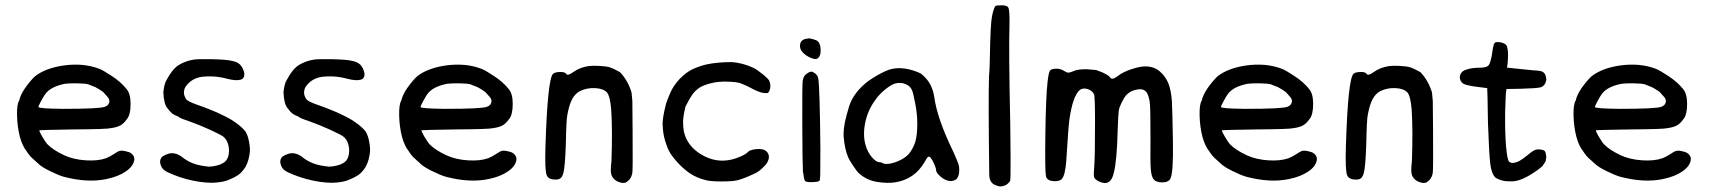

<svg xmlns="http://www.w3.org/2000/svg" viewBox="-20 -672 6320 710"><path d="M213.9 -429.7Q289.1 -440.4 348.6 -417Q361.3 -412.1 394 -390.6Q426.8 -369.1 447.3 -343.8Q462.9 -326.2 462.9 -288.1Q462.9 -247.1 449.2 -231.4Q437.5 -214.8 424.8 -208Q412.1 -201.2 390.6 -198.2Q377.9 -194.3 252.9 -193.4Q127 -191.4 126 -190.4Q124 -187.5 135.3 -168.5Q146.5 -149.4 154.3 -139.6Q175.8 -117.2 217.8 -97.7Q252 -82 296.9 -79.1Q341.8 -76.2 372.1 -86.9Q384.8 -91.8 401.4 -102.5Q415 -112.3 423.8 -114.3Q432.6 -116.2 450.2 -111.3Q463.9 -108.4 470.7 -99.6Q477.5 -91.8 476.6 -81.1Q473.6 -57.6 445.3 -38.1Q417 -18.6 373 -9.8Q303.7 4.9 214.8 -18.6Q195.3 -24.4 165.5 -39.1Q135.7 -53.7 124 -64.5Q114.3 -73.2 100.6 -85.9Q89.8 -94.7 78.1 -113.3Q63.5 -130.9 53.7 -165Q43.9 -203.1 43 -244.6Q42 -286.1 50.8 -299.8Q55.7 -321.3 72.3 -345.7Q94.7 -377 110.4 -390.6Q148.4 -419.9 213.9 -429.7ZM305.7 -360.4Q294.9 -363.3 265.6 -363.8Q236.3 -364.3 220.7 -362.3Q167 -351.6 147.5 -324.2Q141.6 -316.4 131.8 -298.3Q122.1 -280.3 122.1 -276.4Q122.1 -270.5 211.9 -269.5Q349.6 -269.5 368.2 -277.3Q380.9 -282.2 383.8 -293Q386.7 -303.7 377.9 -313.5Q372.1 -320.3 361.3 -332Q347.7 -341.8 333 -349.6Q314.5 -357.4 305.7 -360.4Z M694.3 -451.2Q708 -454.1 761.2 -453.1Q814.5 -452.1 835.9 -447.3Q857.4 -443.4 867.7 -433.1Q877.9 -422.9 882.8 -404.3Q886.7 -382.8 870.1 -377.4Q853.5 -372.1 819.3 -380.9Q772.5 -393.6 724.6 -387.7Q690.4 -381.8 670.9 -357.4Q661.1 -346.7 660.2 -332.5Q659.2 -318.4 668.9 -304.7Q674.8 -296.9 705.1 -286.1Q755.9 -268.6 794.4 -250.5Q833 -232.4 846.7 -221.7Q870.1 -206.1 884.8 -189.5Q893.6 -178.7 898.4 -159.2Q904.3 -135.7 904.3 -114.3Q901.4 -79.1 887.7 -54.7Q874 -33.2 859.4 -23.9Q844.7 -14.6 830.1 -8.8Q805.7 2.9 763.7 3.9Q719.7 3.9 666 -10.7Q644.5 -16.6 621.1 -25.9Q597.7 -35.2 589.8 -41Q578.1 -48.8 573.7 -63.5Q569.3 -78.1 576.2 -87.9Q579.1 -93.8 592.3 -99.6Q605.5 -105.5 615.2 -105.5Q637.7 -105.5 659.2 -86.9Q674.8 -75.2 695.3 -67.4Q715.8 -59.6 752 -55.7Q765.6 -55.7 782.7 -60.1Q799.8 -64.5 811 -73.2Q822.3 -82 825.7 -101.1Q829.1 -120.1 823.2 -139.6Q818.4 -156.2 806.6 -166Q798.8 -172.9 757.3 -191.9Q715.8 -210.9 673.8 -225.6Q643.6 -235.4 638.7 -241.2Q625 -246.1 617.2 -252Q609.4 -257.8 599.6 -271.5Q585.9 -286.1 584 -331.1Q587.9 -363.3 594.7 -374Q617.2 -417 641.1 -431.6Q665 -446.3 694.3 -451.2Z M1138.7 -451.2Q1152.3 -454.1 1205.6 -453.1Q1258.8 -452.1 1280.3 -447.3Q1301.8 -443.4 1312 -433.1Q1322.3 -422.9 1327.1 -404.3Q1331.1 -382.8 1314.5 -377.4Q1297.9 -372.1 1263.7 -380.9Q1216.8 -393.6 1168.9 -387.7Q1134.8 -381.8 1115.2 -357.4Q1105.5 -346.7 1104.5 -332.5Q1103.5 -318.4 1113.3 -304.7Q1119.1 -296.9 1149.4 -286.1Q1200.2 -268.6 1238.8 -250.5Q1277.3 -232.4 1291 -221.7Q1314.5 -206.1 1329.1 -189.5Q1337.9 -178.7 1342.8 -159.2Q1348.6 -135.7 1348.6 -114.3Q1345.7 -79.1 1332 -54.7Q1318.4 -33.2 1303.7 -23.9Q1289.1 -14.6 1274.4 -8.8Q1250 2.9 1208 3.9Q1164.1 3.9 1110.4 -10.7Q1088.9 -16.6 1065.4 -25.9Q1042 -35.2 1034.2 -41Q1022.5 -48.8 1018.1 -63.5Q1013.7 -78.1 1020.5 -87.9Q1023.4 -93.8 1036.6 -99.6Q1049.8 -105.5 1059.6 -105.5Q1082 -105.5 1103.5 -86.9Q1119.1 -75.2 1139.6 -67.4Q1160.2 -59.6 1196.3 -55.7Q1210 -55.7 1227.1 -60.1Q1244.1 -64.5 1255.4 -73.2Q1266.6 -82 1270 -101.1Q1273.4 -120.1 1267.6 -139.6Q1262.7 -156.2 1251 -166Q1243.2 -172.9 1201.7 -191.9Q1160.2 -210.9 1118.2 -225.6Q1087.9 -235.4 1083 -241.2Q1069.3 -246.1 1061.5 -252Q1053.7 -257.8 1043.9 -271.5Q1030.3 -286.1 1028.3 -331.1Q1032.2 -363.3 1039.1 -374Q1061.5 -417 1085.4 -431.6Q1109.4 -446.3 1138.7 -451.2Z M1627 -429.7Q1702.1 -440.4 1761.7 -417Q1774.4 -412.1 1807.1 -390.6Q1839.8 -369.1 1860.4 -343.8Q1876 -326.2 1876 -288.1Q1876 -247.1 1862.3 -231.4Q1850.6 -214.8 1837.9 -208Q1825.2 -201.2 1803.7 -198.2Q1791 -194.3 1666 -193.4Q1540 -191.4 1539.1 -190.4Q1537.1 -187.5 1548.3 -168.5Q1559.6 -149.4 1567.4 -139.6Q1588.9 -117.2 1630.9 -97.7Q1665 -82 1710 -79.1Q1754.9 -76.2 1785.2 -86.9Q1797.9 -91.8 1814.5 -102.5Q1828.1 -112.3 1836.9 -114.3Q1845.7 -116.2 1863.3 -111.3Q1877 -108.4 1883.8 -99.6Q1890.6 -91.8 1889.6 -81.1Q1886.7 -57.6 1858.4 -38.1Q1830.1 -18.6 1786.1 -9.8Q1716.8 4.9 1627.9 -18.6Q1608.4 -24.4 1578.6 -39.1Q1548.8 -53.7 1537.1 -64.5Q1527.3 -73.2 1513.7 -85.9Q1502.9 -94.7 1491.2 -113.3Q1476.6 -130.9 1466.8 -165Q1457 -203.1 1456.1 -244.6Q1455.1 -286.1 1463.9 -299.8Q1468.8 -321.3 1485.4 -345.7Q1507.8 -377 1523.4 -390.6Q1561.5 -419.9 1627 -429.7ZM1718.8 -360.4Q1708 -363.3 1678.7 -363.8Q1649.4 -364.3 1633.8 -362.3Q1580.1 -351.6 1560.5 -324.2Q1554.7 -316.4 1544.9 -298.3Q1535.2 -280.3 1535.2 -276.4Q1535.2 -270.5 1625 -269.5Q1762.7 -269.5 1781.2 -277.3Q1793.9 -282.2 1796.9 -293Q1799.8 -303.7 1791 -313.5Q1785.2 -320.3 1774.4 -332Q1760.7 -341.8 1746.1 -349.6Q1727.5 -357.4 1718.8 -360.4Z M2157.2 -427.7Q2172.9 -429.7 2198.2 -428.2Q2223.6 -426.8 2235.4 -422.9Q2248 -418.9 2272.5 -405.3Q2301.8 -375 2315.4 -330.1L2318.4 -298.8L2319.3 -188.5Q2320.3 -46.9 2318.4 -33.2Q2316.4 -19.5 2307.6 -7.8Q2296.9 2.9 2291 3.9Q2283.2 5.9 2271 2Q2258.8 -2 2252 -8.8Q2242.2 -17.6 2239.7 -30.8Q2237.3 -43.9 2241.2 -77.1Q2245.1 -191.4 2240.2 -266.6Q2236.3 -315.4 2224.6 -330.1Q2210.9 -344.7 2180.7 -346.2Q2150.4 -347.7 2124 -335Q2106.4 -325.2 2095.7 -305.2Q2085 -285.2 2078.1 -248Q2074.2 -233.4 2072.3 -135.7Q2069.3 -53.7 2063.5 -33.2Q2059.6 -18.6 2053.2 -13.2Q2046.9 -7.8 2034.2 -7.8Q2008.8 -7.8 2002 -23.4Q1994.1 -40 1997.1 -131.8Q2004.9 -380.9 2025.4 -399.4Q2032.2 -405.3 2050.8 -405.8Q2069.3 -406.2 2073.2 -399.4Q2078.1 -389.6 2099.6 -405.3Q2124 -422.9 2157.2 -427.7Z M2591.8 -433.6Q2632.8 -442.4 2686.5 -442.4Q2726.6 -439.5 2766.6 -420.9Q2780.3 -414.1 2801.8 -396.5Q2823.2 -378.9 2825.2 -372.1Q2833 -352.5 2824.2 -334Q2821.3 -329.1 2818.8 -328.1Q2816.4 -327.1 2805.7 -328.1Q2788.1 -329.1 2752.9 -348.6Q2742.2 -354.5 2720.7 -363.3Q2707 -369.1 2669.9 -370.1Q2638.7 -371.1 2613.3 -365.2Q2587.9 -359.4 2569.3 -349.6Q2549.8 -336.9 2539.1 -320.8Q2528.3 -304.7 2514.6 -277.3Q2505.9 -239.3 2505.9 -221.7Q2505.9 -205.1 2508.8 -186.5Q2520.5 -131.8 2574.2 -100.1Q2627.9 -68.4 2685.5 -82Q2700.2 -85 2720.7 -94.2Q2741.2 -103.5 2746.1 -110.4Q2755.9 -120.1 2786.1 -121.1Q2809.6 -121.1 2818.8 -106.9Q2828.1 -92.8 2818.4 -73.2Q2814.5 -64.5 2799.3 -50.3Q2784.2 -36.1 2772.5 -31.2Q2736.3 -13.7 2709 -5.9Q2690.4 -1 2648.4 -1Q2606.4 -1 2589.8 -5.9Q2554.7 -14.6 2529.3 -32.2Q2502 -51.8 2481 -76.2Q2460 -100.6 2455.1 -112.3Q2447.3 -125 2439.5 -151.4Q2431.6 -177.7 2430.7 -206.1Q2427.7 -229.5 2443.4 -290Q2450.2 -309.6 2458 -327.1Q2468.8 -353.5 2492.2 -378.9Q2518.6 -406.2 2543 -417Q2567.4 -427.7 2591.8 -433.6Z M2960 -528.3Q2968.8 -529.3 2970.7 -530.3Q2974.6 -530.3 2987.3 -526.9Q3000 -523.4 3003.9 -519.5Q3013.7 -511.7 3014.6 -489.3Q3015.6 -466.8 3005.9 -458Q3000 -452.1 2991.2 -454.1Q2969.7 -459 2953.1 -473.6Q2936.5 -488.3 2938.5 -506.3Q2940.4 -524.4 2960 -528.3ZM2970.7 -404.3Q2978.5 -407.2 2981.4 -407.2Q2984.4 -407.2 2991.2 -402.3Q3002.9 -396.5 3005.9 -380.9Q3008.8 -365.2 3010.7 -297.9Q3012.7 -234.4 3013.7 -122.1Q3013.7 -42 3013.2 -23.9Q3012.7 -5.9 3009.8 -2.9Q3004.9 1 2982.9 1.5Q2960.9 2 2957 -2.9Q2953.1 -6.8 2949.2 -38.1Q2947.3 -68.4 2946.8 -212.9Q2946.3 -357.4 2948.2 -372.1Q2950.2 -384.8 2955.1 -391.6Q2960 -398.4 2970.7 -404.3Z M3273.4 -416Q3323.2 -428.7 3384.8 -400.4Q3408.2 -381.8 3419.4 -360.8Q3430.7 -339.8 3434.6 -314.5Q3445.3 -233.4 3505.9 -109.4Q3521.5 -74.2 3524.4 -64.9Q3527.3 -55.7 3527.3 -43.9Q3527.3 -21.5 3518.1 -11.2Q3508.8 -1 3490.2 -2.9Q3474.6 -4.9 3458 -19Q3441.4 -33.2 3441.4 -43.9Q3441.4 -49.8 3435.1 -64.5Q3428.7 -79.1 3422.9 -86.9Q3417 -94.7 3412.6 -92.3Q3408.2 -89.8 3397.5 -70.3Q3361.3 -9.8 3292 2Q3264.6 6.8 3225.1 1Q3185.5 -4.9 3156.2 -31.2Q3149.4 -37.1 3134.8 -59.1Q3120.1 -81.1 3116.2 -90.8Q3103.5 -121.1 3099.6 -168Q3098.6 -189.5 3104.5 -220.7Q3110.4 -247.1 3117.2 -269.5Q3129.9 -318.4 3172.9 -357.4Q3190.4 -374 3222.7 -392.6Q3254.9 -411.1 3273.4 -416ZM3328.1 -361.3Q3308.6 -369.1 3287.1 -362.3Q3271.5 -356.4 3250 -338.4Q3228.5 -320.3 3215.8 -300.8Q3188.5 -263.7 3179.2 -216.8Q3169.9 -169.9 3181.6 -132.8Q3188.5 -109.4 3203.6 -91.3Q3218.8 -73.2 3231.4 -72.3Q3238.3 -72.3 3243.2 -69.3Q3255.9 -61.5 3285.2 -70.3Q3320.3 -81.1 3339.8 -101.6Q3357.4 -123 3364.7 -147.9Q3372.1 -172.9 3372.1 -215.8Q3372.1 -250 3364.3 -290Q3356.4 -330.1 3353.5 -335.9Q3347.7 -353.5 3328.1 -361.3Z M3662.1 -650.4Q3665 -652.3 3682.6 -652.3Q3705.1 -653.3 3709.5 -642.1Q3713.9 -630.9 3712.9 -577.1Q3710 -480.5 3715.8 -216.8Q3717.8 -54.7 3716.8 -32.2Q3716.8 -10.7 3715.8 -5.4Q3714.8 0 3710 3.9Q3699.2 16.6 3677.7 17.6Q3669.9 16.6 3659.2 11.7Q3648.4 6.8 3644.5 -1Q3638.7 -8.8 3638.2 -25.4Q3637.7 -42 3636.7 -157.2Q3634.8 -384.8 3638.7 -407.2Q3639.6 -418 3640.6 -468.8Q3642.6 -584 3648.4 -612.3Q3655.3 -645.5 3662.1 -650.4Z M4179.7 -420.9Q4235.4 -436.5 4268.6 -408.2Q4290 -389.6 4300.3 -364.3Q4310.5 -338.9 4313.5 -298.8Q4315.4 -264.6 4317.4 -149.4Q4319.3 -30.3 4307.6 -10.7Q4299.8 2.9 4276.4 2.4Q4252.9 2 4244.1 -11.7Q4237.3 -22.5 4235.4 -48.3Q4233.4 -74.2 4234.4 -154.3Q4234.4 -263.7 4232.4 -286.6Q4230.5 -309.6 4222.7 -326.2Q4213.9 -343.8 4190.4 -341.8Q4163.1 -338.9 4144.5 -320.3Q4137.7 -312.5 4128.4 -293.9Q4119.1 -275.4 4117.2 -263.7Q4115.2 -250 4113.3 -196.3Q4110.4 -76.2 4098.6 -32.2Q4086.9 19.5 4043.9 -1Q4028.3 -8.8 4025.9 -17.1Q4023.4 -25.4 4026.4 -55.7Q4029.3 -90.8 4029.3 -223.6Q4029.3 -315.4 4025.4 -324.2Q4017.6 -337.9 4001.5 -342.8Q3985.4 -347.7 3973.6 -339.8Q3947.3 -318.4 3934.6 -230.5Q3930.7 -203.1 3922.9 -76.2Q3918.9 -23.4 3906.2 -9.8Q3898.4 -2 3881.8 -2Q3850.6 -2 3847.7 -21.5Q3843.8 -43 3845.7 -179.2Q3847.7 -315.4 3853.5 -366.2Q3857.4 -402.3 3862.3 -410.2Q3867.2 -418 3887.7 -418Q3901.4 -418 3914.1 -410.2Q3924.8 -403.3 3930.7 -403.3Q3936.5 -403.3 3950.2 -409.2Q3963.9 -416 3998 -416L4033.2 -413.1L4056.6 -404.3Q4081.1 -392.6 4085 -385.7Q4091.8 -375 4110.4 -388.7Q4135.7 -409.2 4179.7 -420.9Z M4586.9 -429.7Q4662.1 -440.4 4721.7 -417Q4734.4 -412.1 4767.1 -390.6Q4799.8 -369.1 4820.3 -343.8Q4835.9 -326.2 4835.9 -288.1Q4835.9 -247.1 4822.3 -231.4Q4810.5 -214.8 4797.9 -208Q4785.2 -201.2 4763.7 -198.2Q4751 -194.3 4626 -193.4Q4500 -191.4 4499 -190.4Q4497.1 -187.5 4508.3 -168.5Q4519.5 -149.4 4527.3 -139.6Q4548.8 -117.2 4590.8 -97.7Q4625 -82 4669.9 -79.1Q4714.8 -76.2 4745.1 -86.9Q4757.8 -91.8 4774.4 -102.5Q4788.1 -112.3 4796.9 -114.3Q4805.7 -116.2 4823.2 -111.3Q4836.9 -108.4 4843.8 -99.6Q4850.6 -91.8 4849.6 -81.1Q4846.7 -57.6 4818.4 -38.1Q4790 -18.6 4746.1 -9.8Q4676.8 4.9 4587.9 -18.6Q4568.4 -24.4 4538.6 -39.1Q4508.8 -53.7 4497.1 -64.5Q4487.3 -73.2 4473.6 -85.9Q4462.9 -94.7 4451.2 -113.3Q4436.5 -130.9 4426.8 -165Q4417 -203.1 4416 -244.6Q4415 -286.1 4423.8 -299.8Q4428.7 -321.3 4445.3 -345.7Q4467.8 -377 4483.4 -390.6Q4521.5 -419.9 4586.9 -429.7ZM4678.7 -360.4Q4668 -363.3 4638.7 -363.8Q4609.4 -364.3 4593.8 -362.3Q4540 -351.6 4520.5 -324.2Q4514.6 -316.4 4504.9 -298.3Q4495.1 -280.3 4495.1 -276.4Q4495.1 -270.5 4585 -269.5Q4722.7 -269.5 4741.2 -277.3Q4753.9 -282.2 4756.8 -293Q4759.8 -303.7 4751 -313.5Q4745.1 -320.3 4734.4 -332Q4720.7 -341.8 4706.1 -349.6Q4687.5 -357.4 4678.7 -360.4Z M5117.2 -427.7Q5132.8 -429.7 5158.2 -428.2Q5183.6 -426.8 5195.3 -422.9Q5208 -418.9 5232.4 -405.3Q5261.7 -375 5275.4 -330.1L5278.3 -298.8L5279.3 -188.5Q5280.3 -46.9 5278.3 -33.2Q5276.4 -19.5 5267.6 -7.8Q5256.8 2.9 5251 3.9Q5243.2 5.9 5231 2Q5218.8 -2 5211.9 -8.8Q5202.1 -17.6 5199.7 -30.8Q5197.3 -43.9 5201.2 -77.1Q5205.1 -191.4 5200.2 -266.6Q5196.3 -315.4 5184.6 -330.1Q5170.9 -344.7 5140.6 -346.2Q5110.4 -347.7 5084 -335Q5066.4 -325.2 5055.7 -305.2Q5044.9 -285.2 5038.1 -248Q5034.2 -233.4 5032.2 -135.7Q5029.3 -53.7 5023.4 -33.2Q5019.5 -18.6 5013.2 -13.2Q5006.8 -7.8 4994.1 -7.8Q4968.8 -7.8 4961.9 -23.4Q4954.1 -40 4957 -131.8Q4964.8 -380.9 4985.4 -399.4Q4992.2 -405.3 5010.7 -405.8Q5029.3 -406.2 5033.2 -399.4Q5038.1 -389.6 5059.6 -405.3Q5084 -422.9 5117.2 -427.7Z M5510.7 -515.6Q5525.4 -518.6 5541 -511.7Q5550.8 -507.8 5553.7 -497.6Q5556.6 -487.3 5556.6 -468.8Q5556.6 -453.1 5554.7 -434.6L5552.7 -421.9L5589.8 -418Q5627.9 -414.1 5648.4 -412.1Q5670.9 -411.1 5679.2 -408.7Q5687.5 -406.2 5692.4 -398.9Q5697.3 -391.6 5698.2 -377.9Q5696.3 -364.3 5689 -356.4Q5681.6 -348.6 5668.9 -347.7Q5660.2 -345.7 5604.5 -343.8L5550.8 -342.8L5549.8 -335Q5547.9 -329.1 5545.9 -259.8Q5544.9 -181.6 5549.3 -130.4Q5553.7 -79.1 5561.5 -73.2Q5573.2 -64.5 5597.7 -76.2Q5608.4 -82 5627.9 -97.7Q5643.6 -111.3 5653.8 -116.2Q5664.1 -121.1 5676.8 -119.1Q5689.5 -117.2 5692.9 -112.8Q5696.3 -108.4 5698.2 -91.8L5695.3 -75.2L5684.6 -58.6Q5668 -43 5639.6 -25.9Q5611.3 -8.8 5589.8 -3.9Q5577.1 0 5548.8 -2Q5529.3 -3.9 5510.7 -14.6Q5495.1 -29.3 5490.7 -67.4Q5486.3 -105.5 5482.4 -216.8Q5480.5 -345.7 5479.5 -346.2Q5478.5 -346.7 5444.3 -350.6Q5393.6 -356.4 5385.7 -367.2Q5376 -378.9 5378.9 -392.1Q5381.8 -405.3 5395.5 -412.1Q5418 -421.9 5457 -421.9Q5481.4 -421.9 5487.3 -434.6Q5491.2 -441.4 5496.1 -463.9Q5500 -493.2 5502.9 -503.9Q5505.9 -514.6 5510.7 -515.6Z M5969.7 -429.7Q6044.9 -440.4 6104.5 -417Q6117.2 -412.1 6149.9 -390.6Q6182.6 -369.1 6203.1 -343.8Q6218.8 -326.2 6218.8 -288.1Q6218.8 -247.1 6205.1 -231.4Q6193.4 -214.8 6180.7 -208Q6168 -201.2 6146.5 -198.2Q6133.8 -194.3 6008.8 -193.4Q5882.8 -191.4 5881.8 -190.4Q5879.9 -187.5 5891.1 -168.5Q5902.3 -149.4 5910.2 -139.6Q5931.6 -117.2 5973.6 -97.7Q6007.8 -82 6052.7 -79.1Q6097.7 -76.2 6127.9 -86.9Q6140.6 -91.8 6157.2 -102.5Q6170.9 -112.3 6179.7 -114.3Q6188.5 -116.2 6206.1 -111.3Q6219.7 -108.4 6226.6 -99.6Q6233.4 -91.8 6232.4 -81.1Q6229.5 -57.6 6201.2 -38.1Q6172.9 -18.6 6128.9 -9.8Q6059.6 4.9 5970.7 -18.6Q5951.2 -24.4 5921.4 -39.1Q5891.6 -53.7 5879.9 -64.5Q5870.1 -73.2 5856.4 -85.9Q5845.7 -94.7 5834 -113.3Q5819.3 -130.9 5809.6 -165Q5799.8 -203.1 5798.8 -244.6Q5797.9 -286.1 5806.6 -299.8Q5811.5 -321.3 5828.1 -345.7Q5850.6 -377 5866.2 -390.6Q5904.3 -419.9 5969.7 -429.7ZM6061.5 -360.4Q6050.8 -363.3 6021.5 -363.8Q5992.2 -364.3 5976.6 -362.3Q5922.9 -351.6 5903.3 -324.2Q5897.5 -316.4 5887.7 -298.3Q5877.9 -280.3 5877.9 -276.4Q5877.9 -270.5 5967.8 -269.5Q6105.5 -269.5 6124 -277.3Q6136.7 -282.2 6139.6 -293Q6142.6 -303.7 6133.8 -313.5Q6127.9 -320.3 6117.2 -332Q6103.5 -341.8 6088.9 -349.6Q6070.3 -357.4 6061.5 -360.4Z"/></svg>

Font: JasonHandwriting4
Style: Regular
Weight: 400
Version: Version 1.01.21